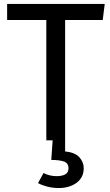

<svg xmlns="http://www.w3.org/2000/svg" viewBox="-20 -709 557 970"><path d="M326 141Q326 115 303 107Q280 99 239 99L246 0H214V-608H16V-689H509L499 -608H309V56Q359 61 381 85.5Q403 110 403 141Q403 166 393 184.5Q383 203 365.5 215.5Q348 228 325.5 234.5Q303 241 278 241Q247 241 219.5 234Q192 227 172 216L200 165Q214 173 232 177Q250 181 266 181Q293 181 309.5 172Q326 163 326 141Z"/></svg>

Font: Feura Sans
Style: Regular
Weight: 400
Designer: Carrois Corporate & Edenspiekermann
Foundry: Carrois Corporate GbR & Edenspiekermann AG
Version: Version 1.001